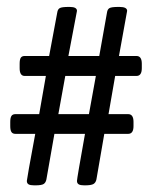

<svg xmlns="http://www.w3.org/2000/svg" viewBox="-20 -539 444 560"><path d="M79.7 1.6Q68.2 1.6 63.2 -1.4Q58.3 -4.4 58.3 -11.5Q58.3 -16.6 82.8 -148.6H25Q17 -148.6 13.5 -153.8Q9.9 -158.9 9.9 -171.2V-183.5Q9.9 -195.8 13.5 -201Q17 -206.1 25 -206.1H94.3L113.8 -317.5H51.9Q37.3 -317.5 37.3 -340.1V-353.2Q37.3 -365.4 40.6 -370.6Q44 -375.7 51.9 -375.7H123.3L147 -502.6Q148.2 -511.7 154.2 -515.3Q160.1 -518.8 180.3 -518.8H183.5Q204.5 -518.8 204.5 -507.3L179.5 -375.7H269.5L292.1 -502.6Q293.3 -511.7 299.2 -515.3Q305.2 -518.8 325.4 -518.8H328.6Q350.8 -518.8 350.8 -507.3L327 -375.7H378.1Q393.6 -375.7 393.6 -353.2V-340.1Q393.6 -317.5 378.1 -317.5H315.9L296.5 -206.1H353.9Q369.4 -206.1 369.4 -183.5V-171.2Q369.4 -148.6 353.9 -148.6H284.2L261.2 -15.5Q259.2 -6.3 252.7 -2.4Q246.1 1.6 227.9 1.6H225.5Q214.4 1.6 209.5 -1.4Q204.5 -4.4 204.5 -11.5Q204.5 -17.8 227.9 -148.6H138.7L115.3 -15.5Q113.4 -6.3 107.4 -2.4Q101.5 1.6 82.8 1.6ZM150.2 -206.1H239.4L259.6 -317.5H170.4Z"/></svg>

Font: Jaldi
Style: Regular
Weight: 400
Designer: Pablo Cosgaya and Nicolas Silva
Foundry: Omnibus-Type
Version: Version 1.001;PS 001.001;hotconv 1.0.70;makeotf.lib2.5.58329